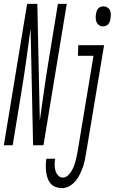

<svg xmlns="http://www.w3.org/2000/svg" viewBox="-60 -755 596 998"><path d="M-40 0 81 -735H134L147 -129Q158 -207 169 -285Q180 -363 193 -441L241 -735H287L166 0H112L99 -606Q88 -528 77.5 -450Q67 -372 54 -294L6 0ZM475 -618Q464 -618 455 -624Q446 -630 442 -639.5Q438 -649 437.5 -660.5Q437 -672 439 -683Q440 -690 442.5 -697.5Q445 -705 450.5 -711Q456 -717 463.5 -719.5Q471 -722 479 -722Q489 -722 498.5 -716Q508 -710 512 -700.5Q516 -691 516 -679.5Q516 -668 514 -657Q513 -650 510.5 -642.5Q508 -635 502.5 -629Q497 -623 489.5 -620.5Q482 -618 475 -618ZM262 223Q245 223 229 217Q213 211 203 199Q193 187 187.5 171.5Q182 156 180 139Q178 122 178 105Q178 88 181 70H227Q224 86 224 101.5Q224 117 228 131.5Q232 146 242 157Q252 168 268 168Q281 168 292.5 157.5Q304 147 311.5 134.5Q319 122 324 109Q329 96 332.5 82.5Q336 69 339 55.5Q342 42 344 29L426 -465H345L347 -520H481L388 38Q385 57 381 76.5Q377 96 370.5 114.5Q364 133 355 151.5Q346 170 332 186.5Q318 203 299.5 213Q281 223 262 223Z"/></svg>

Font: Iosevka Term Curly Lt Obl
Style: Regular
Weight: 300
Italic angle: -9°
Designer: Belleve Invis
Foundry: Belleve Invis
Version: Version 32.3.0